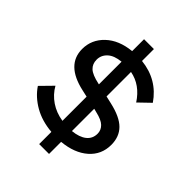

<svg xmlns="http://www.w3.org/2000/svg" viewBox="-238 -882 1103 1103"><g transform="rotate(45 314.0 -330.0)"><path d="M277.8 96.2V-2.9Q195.8 -9.8 134 -45.2Q72.3 -80.6 36.1 -134.8L106.9 -207Q132.8 -161.1 176.8 -131.3Q220.7 -101.6 277.8 -92.8V-289.1L234.9 -298.8Q65.9 -336.4 65.9 -464.8Q65.9 -541 122.8 -595.2Q179.7 -649.4 277.8 -659.2V-755.9H357.9V-659.2Q495.6 -644.5 571.8 -533.2L502.9 -466.8Q446.8 -553.2 357.9 -569.8V-371.1L402.8 -360.8Q493.7 -340.3 533.9 -299.8Q574.2 -259.3 574.2 -193.8Q574.2 -113.8 515.6 -62.5Q457 -11.2 357.9 -2V96.2ZM272.9 -390.1 277.8 -389.2V-573.2Q223.1 -567.9 195.6 -542.2Q168 -516.6 168 -480Q168 -445.8 190.7 -424.3Q213.4 -402.8 272.9 -390.1ZM380.9 -265.1 357.9 -271V-89.8Q412.6 -95.2 442.9 -119.1Q473.1 -143.1 473.1 -183.1Q473.1 -212.4 451.9 -233.2Q430.7 -253.9 380.9 -265.1Z"/></g></svg>

Font: Work Sans Medium
Style: Regular
Weight: 500
Designer: Wei Huang
Foundry: Wei Huang
Version: Version 2.012